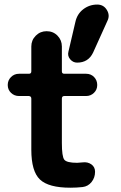

<svg xmlns="http://www.w3.org/2000/svg" viewBox="-20 -830 540 859"><path d="M267.6 -400.4Q256.8 -400.4 256.8 -388.7V-190.4Q256.8 -129.9 267.6 -115.7Q278.3 -101.6 325.2 -101.6Q332 -101.6 349.6 -103.5Q372.1 -106.4 388.7 -94.7Q405.3 -83 405.3 -61.5Q405.3 -35.2 389.6 -15.6Q374 3.9 349.6 6.8Q323.2 9.8 294.9 9.8Q197.3 9.8 158.7 -26.9Q120.1 -63.5 120.1 -160.2V-388.7Q120.1 -399.4 109.4 -400.4H65.4Q43.9 -400.4 29.3 -414.6Q14.6 -428.7 14.6 -449.7Q14.6 -470.7 29.3 -485.4Q43.9 -500 65.4 -500H109.4Q120.1 -500 120.1 -510.7V-622.1Q120.1 -650.4 140.1 -670.4Q160.2 -690.4 188.5 -690.4Q217.8 -690.4 237.3 -670.4Q256.8 -650.4 256.8 -622.1V-510.7Q256.8 -500 267.6 -500H365.2Q386.7 -500 400.9 -485.4Q415 -470.7 415 -449.7Q415 -428.7 400.4 -414.6Q385.7 -400.4 365.2 -400.4ZM415 -809.6Q443.4 -809.6 458 -785.6Q472.7 -761.7 460.9 -737.3L396.5 -594.7Q375 -549.8 325.2 -549.8Q306.6 -549.8 293.9 -564.9Q281.2 -580.1 286.1 -598.6L317.4 -732.4Q325.2 -767.6 352.5 -788.6Q379.9 -809.6 415 -809.6Z"/></svg>

Font: Rounded-X Mgen+ 1mn bold
Style: Bold
Weight: 700
Designer: [Source Han Sans]
Ryoko NISHIZUKA  (kana & ideographs); Paul D. Hunt (Latin, Greek & Cyrillic); Wenlong ZHANG  (bopomofo
Version: Version 1.059.20150602